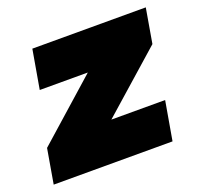

<svg xmlns="http://www.w3.org/2000/svg" viewBox="-103 -569 693 668"><g transform="rotate(-20 244.0 -235.0)"><path d="M-12 0 10 -128 233 -326H55L80 -470H500L478 -342L254 -144H453L428 0Z"/></g></svg>

Font: Gantari Black
Style: Italic
Weight: 900
Italic angle: -10°
Version: Version 1.000